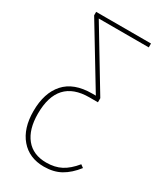

<svg xmlns="http://www.w3.org/2000/svg" viewBox="-182 -590 730 858"><g transform="rotate(30 183.0 -161.0)"><path d="M349 115Q317 156 280.5 176.5Q244 197 194 197Q118 197 74 145.5Q30 94 30 5Q30 -89 77 -141.5Q124 -194 218 -194H237L51 -501V-519H334V-499H76L260 -194V-173H216Q53 -173 53 5Q53 86 89.5 131Q126 176 194 176Q238 176 270.5 159Q303 142 334 104Z"/></g></svg>

Font: Fira Sans Extra Condensed Thin
Style: Regular
Weight: 250
Width: 1
Designer: Carrois Corporate & Edenspiekermann AG
Foundry: Carrois Corporate GbR & Edenspiekermann AG
Version: Version 4.203